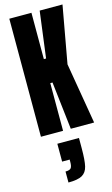

<svg xmlns="http://www.w3.org/2000/svg" viewBox="-145 -740 632 1081"><g transform="rotate(-15 171.0 -199.5)"><path d="M29 0V-688H158V-418H171L206 -688H339L279 -355L339 0H203L171 -278H158V0ZM152 179V166H108V62H234V121Q234 192 226 226Q218 260 192.5 274.5Q167 289 112 289V225Q136 225 144 215.5Q152 206 152 179Z"/></g></svg>

Font: Saira Ultra Condensed Black
Style: Regular
Weight: 900
Width: 1
Designer: Hector Gatti with collaboration of the Omnibus-Type team
Foundry: Omnibus-Type
Version: Version 1.001; ttfautohint (v1.8)